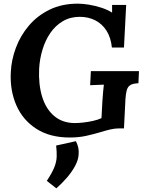

<svg xmlns="http://www.w3.org/2000/svg" viewBox="-20 -736 796 1050"><path d="M361 16Q253 16 179 -31.5Q105 -79 69.5 -160Q34 -241 39 -340Q42 -408 67 -475Q92 -542 138.5 -596.5Q185 -651 252 -683.5Q319 -716 406 -716Q432 -716 466 -710.5Q500 -705 534 -694Q568 -683 593 -667V-709H670L658 -476H592Q586 -532 562 -569Q538 -606 500.5 -625Q463 -644 416 -644Q364 -644 323.5 -620Q283 -596 255.5 -556Q228 -516 212.5 -465Q197 -414 194 -360Q190 -274 210.5 -207Q231 -140 276.5 -101.5Q322 -63 390 -63Q409 -63 436 -66Q463 -69 489.5 -75Q516 -81 535 -90L540 -183Q542 -210 544 -235Q546 -260 548 -273Q532 -272 508 -271.5Q484 -271 473 -270L477 -347H740L737 -281Q720 -280 707.5 -277Q695 -274 686 -265.5Q677 -257 672.5 -240Q668 -223 666 -194L658 -34H633Q607 -34 580.5 -27.5Q554 -21 525 -12Q491 -2 451 7Q411 16 361 16ZM288 294 236 253Q265 209 277 179Q289 149 290 121.5Q291 94 287 60L395 36Q404 53 408 71.5Q412 90 410 108Q409 137 391.5 170Q374 203 346.5 235Q319 267 288 294Z"/></svg>

Font: Lora Italic
Style: Italic
Weight: 400
Italic angle: -3°
Designer: Olga Karpushina, Alexei Vanyashin (Cyrillic)
Foundry: Cyreal
Version: Version 2.210; ttfautohint (v1.8.1.43-b0c9)